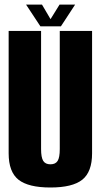

<svg xmlns="http://www.w3.org/2000/svg" viewBox="-20 -809 440 832"><path d="M198.5 3.5Q294 3.5 336.5 -30.2Q379 -64 379 -144.5V-675H239V-163Q239 -126.5 229.8 -111.8Q220.5 -97 198.5 -97Q176.5 -97 167.2 -112Q158 -127 158 -163V-675H17.5V-144.5Q17.5 -64 60.2 -30.2Q103 3.5 198.5 3.5ZM155 -695H244L305.5 -789H238L199 -726L162 -789H93Z"/></svg>

Font: Anybody ExtraCondensed
Style: Bold
Weight: 700
Width: 2
Version: Version 1.113;gftools[0.9.25]